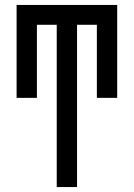

<svg xmlns="http://www.w3.org/2000/svg" viewBox="-20 -540 540 775"><path d="M209 215V-440H129V-145H47V-520H453V-145H371V-440H291V215Z"/></svg>

Font: Iosevka Fixed Medium
Style: Regular
Weight: 500
Monospace: yes
Designer: Belleve Invis
Foundry: Belleve Invis
Version: Version 32.3.0